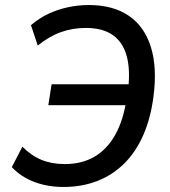

<svg xmlns="http://www.w3.org/2000/svg" viewBox="-20 -734 676 763"><path d="M233 9Q168 9 115 -11.5Q62 -32 27 -70L69 -151Q105 -115 145.5 -98.5Q186 -82 238 -82Q305 -82 355 -111Q405 -140 437.5 -197.5Q470 -255 483 -341L504 -316H172L185 -399H515L488 -369Q499 -453 484 -509.5Q469 -566 428.5 -594.5Q388 -623 321 -623Q269 -623 222.5 -606.5Q176 -590 130 -553L103 -634Q136 -662 172 -679Q208 -696 249 -705Q290 -714 333 -714Q429 -714 491.5 -671.5Q554 -629 579.5 -547.5Q605 -466 590 -351Q579 -265 549.5 -197.5Q520 -130 473.5 -84Q427 -38 366 -14.5Q305 9 233 9Z"/></svg>

Font: Nunito Sans 10pt SemiCondensed SemiBold
Style: Italic
Weight: 600
Width: 4
Italic angle: -9°
Designer: Vernon Adams
Foundry: Vernon Adams
Version: Version 3.101;gftools[0.9.27]